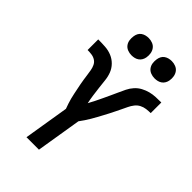

<svg xmlns="http://www.w3.org/2000/svg" viewBox="-276 -1068 1177 1177"><g transform="rotate(45 312.0 -480.0)"><path d="M190 0 238 -294Q232 -310 226.5 -326.5Q221 -343 216.5 -360Q212 -377 208.5 -394.5Q205 -412 201.5 -429Q198 -446 194.5 -463.5Q191 -481 188.5 -498.5Q186 -516 183.5 -534Q181 -552 178 -569.5Q175 -587 167.5 -603Q160 -619 145.5 -628.5Q131 -638 113 -640.5Q95 -643 77 -643V-735H78Q108 -735 138 -733Q168 -731 194.5 -720Q221 -709 241 -688.5Q261 -668 271 -642Q281 -616 284 -586.5Q287 -557 290.5 -528Q294 -499 298 -470Q302 -441 308 -413Q320 -435 331 -457Q342 -479 352.5 -501.5Q363 -524 373.5 -546.5Q384 -569 394 -591.5Q404 -614 415 -636.5Q426 -659 443 -678Q460 -697 482.5 -709Q505 -721 528.5 -727Q552 -733 576 -734Q600 -735 624 -735V-643Q605 -643 586 -640.5Q567 -638 549.5 -629Q532 -620 519.5 -604Q507 -588 498.5 -570Q490 -552 481.5 -534.5Q473 -517 464.5 -499.5Q456 -482 447 -464.5Q438 -447 428.5 -429.5Q419 -412 409.5 -394.5Q400 -377 390 -360Q380 -343 369 -326.5Q358 -310 346 -294L298 0ZM490 -810Q472 -810 455.5 -816.5Q439 -823 429 -836.5Q419 -850 416.5 -867.5Q414 -885 417 -903Q419 -916 425 -927.5Q431 -939 442 -946.5Q453 -954 465.5 -957Q478 -960 490 -960Q508 -960 524.5 -953.5Q541 -947 551 -933.5Q561 -920 564 -902.5Q567 -885 564 -867Q562 -854 555.5 -842.5Q549 -831 538.5 -823.5Q528 -816 515.5 -813Q503 -810 490 -810ZM290 -810Q272 -810 255.5 -816.5Q239 -823 229 -836.5Q219 -850 216.5 -867.5Q214 -885 217 -903Q219 -916 225 -927.5Q231 -939 242 -946.5Q253 -954 265.5 -957Q278 -960 290 -960Q308 -960 324.5 -953.5Q341 -947 351 -933.5Q361 -920 364 -902.5Q367 -885 364 -867Q362 -854 355.5 -842.5Q349 -831 338.5 -823.5Q328 -816 315.5 -813Q303 -810 290 -810Z"/></g></svg>

Font: Iosevka Curly SmBdEx
Style: Italic
Weight: 600
Width: 7
Italic angle: -9°
Monospace: yes
Designer: Belleve Invis
Foundry: Belleve Invis
Version: Version 11.1.0; ttfautohint (v1.8.3)